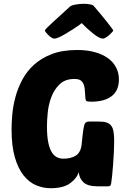

<svg xmlns="http://www.w3.org/2000/svg" viewBox="-20 -984 680 1014"><path d="M495 0Q443 0 420.5 -21.5Q398 -43 396 -75Q385 -41 349.5 -15.5Q314 10 247 10Q208 10 171 -5.5Q134 -21 105 -57Q76 -93 58.5 -153Q41 -213 41 -302Q41 -336 45 -380.5Q49 -425 61.5 -471.5Q74 -518 97.5 -562.5Q121 -607 159.5 -642Q198 -677 254 -698.5Q310 -720 388 -720Q439 -720 479.5 -709Q520 -698 548.5 -678Q577 -658 592.5 -629Q608 -600 608 -564Q608 -506 570 -476.5Q532 -447 463 -447Q441 -447 436.5 -450.5Q432 -454 431 -465Q429 -483 428.5 -501Q428 -519 423.5 -534Q419 -549 408 -558Q397 -567 373 -567Q324 -567 295 -539Q266 -511 251 -471Q236 -431 232 -388.5Q228 -346 228 -317Q228 -269 234 -236.5Q240 -204 251.5 -183.5Q263 -163 279 -154.5Q295 -146 316 -146Q354 -146 380 -162Q406 -178 411 -220L417 -276Q420 -305 425 -323.5Q430 -342 449 -342H504Q529 -342 544.5 -336.5Q560 -331 568.5 -318.5Q577 -306 580 -286Q583 -266 583 -237Q583 -217 581.5 -184Q580 -151 577.5 -117Q575 -83 572 -54.5Q569 -26 567 -15Q565 -6 562 -3Q559 0 550 0ZM523 -780Q514 -780 501 -787Q488 -794 473.5 -805.5Q459 -817 443 -831.5Q427 -846 412 -862Q391 -846 368.5 -831.5Q346 -817 326.5 -805.5Q307 -794 291.5 -787Q276 -780 267 -780Q260 -780 251.5 -785.5Q243 -791 235.5 -798.5Q228 -806 222.5 -813Q217 -820 217 -823Q217 -826 229.5 -838.5Q242 -851 261.5 -869Q281 -887 304.5 -908Q328 -929 349 -949Q357 -956 379.5 -960Q402 -964 425 -964Q438 -964 455.5 -961Q473 -958 478 -949Q496 -928 514 -906.5Q532 -885 546 -867Q560 -849 569 -837Q578 -825 578 -823Q578 -821 572 -814Q566 -807 557.5 -799.5Q549 -792 539.5 -786Q530 -780 523 -780Z"/></svg>

Font: Poetsen One
Style: Regular
Weight: 400
Designer: Pablo Impallari, Rodrigo Fuenzalida
Foundry: Pablo Impallari, Rodrigo Fuenzalida
Version: Version 1.001; ttfautohint (v0.93) -l 8 -r 50 -G 200 -x 14 -